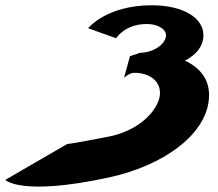

<svg xmlns="http://www.w3.org/2000/svg" viewBox="-85 -604 826 728"><path d="M355.2 -459C355.2 -459 388.5 -513 471.5 -513C513.5 -513 548.4 -493 544.2 -465C538 -431 490.8 -404 446.8 -404L407.8 -391L385.3 -309C385.3 -309 405.2 -328 424.2 -328C485.2 -328 528.8 -293 520.6 -239C510.7 -181 439.5 -108 327.2 -86C182.9 -58 169.9 -58 169.9 -58L-64.9 78C-64.9 78 -6.6 141 327.4 69C543.6 22 704.5 -101 707.6 -239C709.5 -304 672.3 -348 616.2 -374C658.6 -396 684.3 -427 686.3 -466C689.3 -538 606.4 -584 490.4 -584C318.4 -584 249.1 -497 249.1 -497Z"/></svg>

Font: Hussar Milosc
Style: Obl
Weight: 700
Foundry: Cannot Into Space Fonts
Version: Version 1.02